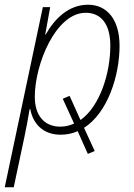

<svg xmlns="http://www.w3.org/2000/svg" viewBox="-47 -559 568 811"><path d="M-27 232H11L56 20C64 -16 72 -61 78 -98H81C91 -42 130 10 209 10C235 10 259 5 281 -5L324 91L353 79L308 -19C408 -83 458 -239 458 -366C458 -474 407 -539 325 -539C242 -539 183 -479 146 -413H144L165 -529H134ZM208 -24C142 -24 100 -69 100 -150C100 -287 188 -505 315 -505C381 -505 419 -456 419 -366C419 -251 376 -111 293 -52L247 -154L218 -142L266 -37C248 -29 229 -24 208 -24Z"/></svg>

Font: Noto Sans SemiCondensed ExtraLight
Style: Italic
Weight: 200
Width: 4
Italic angle: -12°
Designer: Monotype Design Team
Foundry: Monotype Imaging Inc.
Version: Version 2.013